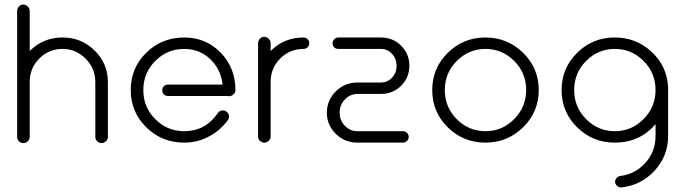

<svg xmlns="http://www.w3.org/2000/svg" viewBox="-20 -624 2993 840"><path d="M110 -25Q110 -14 101.5 -6Q93 2 82 2Q71 2 63 -6Q55 -14 55 -25V-576Q55 -587 63 -595.5Q71 -604 82 -604Q93 -604 101.5 -595.5Q110 -587 110 -576V-401Q169 -460 254 -460Q336 -460 394 -403Q452 -346 452 -265V-25Q452 -14 443.5 -6Q435 2 424 2Q413 2 405 -6Q397 -14 397 -25V-265Q397 -325 354.5 -367.5Q312 -410 254 -410Q194 -410 152 -368Q110 -326 110 -265Z M1010 -230Q1010 -219 1001.5 -211Q993 -203 982 -203Q978 -203 975 -204H715Q704 -204 697 -211Q690 -218 690 -229Q690 -240 697 -247Q704 -254 715 -254H954Q946 -322 899 -366Q852 -410 786 -410Q712 -410 659.5 -357.5Q607 -305 607 -230Q607 -155 659.5 -102.5Q712 -50 786 -50Q878 -50 932 -128Q940 -141 955 -141Q966 -141 974 -133Q982 -125 982 -114Q982 -106 978 -100Q946 -55 895.5 -27.5Q845 0 786 0Q688 0 620 -67Q552 -134 552 -230Q552 -327 620 -393.5Q688 -460 786 -460Q881 -460 945.5 -393.5Q1010 -327 1010 -230Z M1109 -435Q1109 -446 1117 -454.5Q1125 -463 1136 -463Q1147 -463 1155.5 -454.5Q1164 -446 1164 -435V-401Q1223 -460 1308 -460Q1318 -460 1325.5 -453Q1333 -446 1333 -435Q1333 -424 1325.5 -417Q1318 -410 1308 -410Q1248 -410 1206 -368Q1164 -326 1164 -265V-27Q1164 -16 1155.5 -8Q1147 0 1136 0Q1125 0 1117 -8Q1109 -16 1109 -27Z M1460 -410Q1449 -410 1442 -417Q1435 -424 1435 -435Q1435 -445 1442.5 -452.5Q1450 -460 1460 -460H1646Q1699 -460 1735 -424Q1771 -388 1771 -336Q1771 -285 1735 -249Q1699 -213 1646 -213H1544Q1512 -213 1489 -189Q1466 -165 1466 -131Q1466 -97 1489 -73.5Q1512 -50 1544 -50H1743Q1753 -50 1760.5 -43Q1768 -36 1768 -25Q1768 -15 1760.5 -7.5Q1753 0 1743 0H1544Q1488 0 1449 -38.5Q1410 -77 1410 -131Q1410 -185 1449 -224Q1488 -263 1544 -263H1646Q1675 -263 1695 -284Q1715 -305 1715 -336Q1715 -367 1695 -388.5Q1675 -410 1646 -410Z M2282 -230Q2282 -305 2229.5 -357.5Q2177 -410 2104 -410Q2031 -410 1978.5 -357.5Q1926 -305 1926 -230Q1926 -155 1978.5 -102.5Q2031 -50 2104 -50Q2177 -50 2229.5 -103Q2282 -156 2282 -230ZM2104 0Q2007 0 1939 -67Q1871 -134 1871 -230Q1871 -326 1939 -393Q2007 -460 2104 -460Q2200 -460 2268.5 -393Q2337 -326 2337 -230Q2337 -134 2268.5 -67Q2200 0 2104 0Z M2848 -230Q2848 -305 2795.5 -357.5Q2743 -410 2670 -410Q2597 -410 2544.5 -357.5Q2492 -305 2492 -230Q2492 -155 2544.5 -102.5Q2597 -50 2670 -50Q2743 -50 2795.5 -103Q2848 -156 2848 -230ZM2670 0Q2573 0 2505 -67Q2437 -134 2437 -230Q2437 -326 2505 -393Q2573 -460 2670 -460Q2763 -460 2830.5 -397.5Q2898 -335 2903 -243V-239V-29Q2903 58 2844.5 122Q2786 186 2699 196Q2689 197 2680 189.5Q2671 182 2671 171Q2671 162 2678 154.5Q2685 147 2693 146Q2759 138 2803.5 88.5Q2848 39 2848 -29V-81Q2779 0 2670 0Z"/></svg>

Font: RIT Ala
Style: Regular
Weight: 400
Designer: Radhakrishan VN, Aswathy J
Version: 1.0